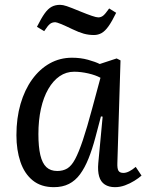

<svg xmlns="http://www.w3.org/2000/svg" viewBox="-20 -761 611 795"><path d="M466 -87Q465 -63 470.5 -54Q476 -45 491 -45Q502 -45 515 -51.5Q528 -58 542 -70L566 -34Q555 -24 536.5 -12.5Q518 -1 497.5 6.5Q477 14 456 14Q431 14 414 3Q397 -8 390.5 -30.5Q384 -53 387 -86L405 -278L398 -279L375 -192Q362 -143 346.5 -104.5Q331 -66 311.5 -39.5Q292 -13 265.5 0.5Q239 14 203 14Q150 14 115.5 -14Q81 -42 64.5 -91Q48 -140 48 -201Q48 -272 65 -330.5Q82 -389 113 -432Q144 -475 186 -498.5Q228 -522 278 -522Q314 -522 344.5 -513.5Q375 -505 393 -496L463 -519L479 -511ZM217 -53Q241 -53 258.5 -63.5Q276 -74 291 -102Q306 -130 323 -180.5Q340 -231 362 -313L396 -439Q376 -450 345.5 -457Q315 -464 287 -464Q254 -464 227 -445.5Q200 -427 180 -392.5Q160 -358 149.5 -310.5Q139 -263 139 -206Q139 -153 147 -119Q155 -85 172 -69Q189 -53 217 -53ZM369 -616Q347 -616 327 -621.5Q307 -627 280 -640Q249 -655 231.5 -662Q214 -669 209 -669Q196 -669 187 -662Q178 -655 163 -632L133 -650Q151 -686 165 -705.5Q179 -725 194 -733Q209 -741 229 -741Q240 -741 256.5 -735.5Q273 -730 314 -713Q341 -702 360 -695.5Q379 -689 387 -689Q398 -689 407 -696Q416 -703 432 -726L461 -708Q444 -673 429.5 -652.5Q415 -632 400.5 -624Q386 -616 369 -616Z"/></svg>

Font: Literata 18pt
Style: Italic
Weight: 400
Italic angle: -2°
Designer: Latin by Veronika Burian and Jose Scaglione. Greek by Irene Vlachou. Cyrillic by Vera Evstafieva
Foundry: TypeTogether
Version: Version 3.103;gftools[0.9.29]